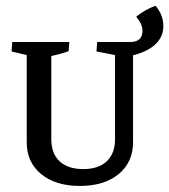

<svg xmlns="http://www.w3.org/2000/svg" viewBox="-20 -627 578 656"><path d="M252.9 8.3Q169.9 8.3 120.6 -32.2Q71.3 -72.8 71.3 -141.1L155.3 -151.4Q155.3 -102.5 183.6 -75.9Q211.9 -49.3 264.2 -49.3Q316.4 -49.3 344.7 -75.9Q373 -102.5 373 -151.4L434.6 -141.1Q434.6 -72.8 385.3 -32.2Q335.9 8.3 252.9 8.3ZM71.3 -141.1V-476.6H155.3V-151.4ZM71.3 -401.4V-469.7L78.6 -437L19.5 -451.2L22 -483.4H216.8L214.4 -452.1Q203.1 -447.8 185.1 -442.9Q167 -438 144 -433.1L155.3 -469.7V-401.4ZM434.6 -141.1 373 -151.4V-476.6H434.6ZM373 -401.4V-469.7L382.3 -437L309.6 -451.2L312 -483.4H484.4L481.9 -461.9Q459.5 -451.2 425.3 -442.9L434.6 -469.7V-401.4ZM425.8 -436 423.8 -483.4Q466.8 -483.4 466.8 -521.5Q466.8 -544.9 445.3 -569.8Q459 -581.5 476.6 -591.3Q494.1 -601.1 511.2 -607.4Q538.1 -576.2 538.1 -537.6Q538.1 -500 509 -473.9Q480 -447.8 425.8 -436Z"/></svg>

Font: Markazi Text
Style: Regular
Weight: 400
Designer: Borna Izadpanah (Arabic designer), Fiona Ross (Arabic design director) and Florian Runge (Latin designer)
Foundry: Borna Izadpanah and Florian Runge
Version: Version 1.000